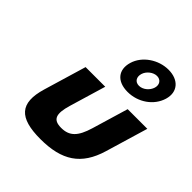

<svg xmlns="http://www.w3.org/2000/svg" viewBox="-232 -1041 1223 1223"><g transform="rotate(45 379.5 -430.0)"><path d="M385.3 -733C360.2 -649 407.7 -590 503.7 -590C597.7 -590 682.2 -649 707.3 -733C732 -816 679.5 -875 588.5 -875C498.5 -875 410 -816 385.3 -733ZM485.3 -733C495.4 -767 531.7 -795 564.7 -795C598.7 -795 617.4 -767 607.3 -733C596.8 -698 562.2 -669 527.2 -669C491.2 -669 474.8 -698 485.3 -733ZM379.8 -513H202.8L117.3 -226C66.1 -54 131.5 15 323.5 15C515.5 15 622.1 -54 673.3 -226L758.8 -513H581.8L509.1 -269C479 -168 440.4 -129 366.4 -129C292.4 -129 277 -168 307.1 -269Z"/></g></svg>

Font: Hussar
Style: BdOblThree
Weight: 700
Foundry: Cannot Into Space Fonts
Version: Version 2.00